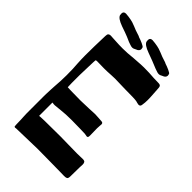

<svg xmlns="http://www.w3.org/2000/svg" viewBox="-250 -926 1015 1015"><g transform="rotate(45 257.0 -418.5)"><path d="M66 -15Q65 -26 65 -52Q65 -60 64 -69.5Q63 -79 63 -95V-232Q63 -252 64.5 -271Q66 -290 66 -299Q70 -345 70 -387Q70 -439 67 -469Q65 -503 65 -531Q65 -594 68 -678Q68 -691 73 -695.5Q78 -700 87 -700L102 -699Q111 -699 131 -697.5Q151 -696 180 -696Q213 -696 258 -701Q312 -705 330 -705Q371 -705 405 -702L441 -701Q454 -701 458 -695Q462 -689 462 -673Q462 -664 464 -642Q466 -616 466 -597Q466 -577 463 -560Q462 -545 449 -545Q445 -545 438 -547Q431 -549 427 -550Q412 -553 340 -553L302 -554Q289 -555 264 -555Q246 -555 237 -554Q207 -552 184 -552L131 -553Q123 -553 122 -549.5Q121 -546 121 -533Q121 -515 120 -502Q118 -462 118 -437V-378Q118 -357 119 -346Q127 -345 146 -345Q163 -344 216 -344Q238 -344 280 -346Q312 -348 322 -348Q336 -348 350 -346.5Q364 -345 371 -345Q384 -345 384 -333Q384 -329 383 -321.5Q382 -314 382 -302L383 -249Q383 -240 381 -236.5Q379 -233 374 -233Q371 -233 365.5 -234.5Q360 -236 356 -236Q347 -236 322.5 -237Q298 -238 256 -238Q211 -238 178 -234Q145 -230 138 -230Q127 -230 125 -231Q120 -231 119 -232V-132Q126 -132 130 -133L158 -134L276 -135Q312 -135 333 -134L402 -133L444 -134Q456 -134 460 -128.5Q464 -123 464 -113L463 -93L462 -23Q462 -7 455 -3.5Q448 0 435 -0.5Q422 -1 414 -1Q371 -1 340 -2L238 -3Q226 -3 118 0L80 1L74 2Q68 2 67 -1.5Q66 -5 66 -15ZM179 -744Q151 -757 127 -765.5Q103 -774 94 -777Q50 -793 45 -811Q44 -815 44 -822Q44 -839 62 -839L82 -837Q104 -834 117 -830L139 -822Q162 -812 178 -807.5Q194 -803 200 -799Q211 -796 230 -787.5Q249 -779 250 -774Q252 -766 252 -764Q252 -749 232 -742Q221 -735 211 -735Q204 -735 193.5 -739Q183 -743 179 -744ZM377 -744Q337 -761 292 -777Q248 -793 243 -811Q242 -815 242 -822Q242 -839 260 -839L280 -837Q302 -834 315 -830L337 -822Q360 -812 376 -807.5Q392 -803 398 -799Q409 -796 428 -787.5Q447 -779 448 -774Q450 -766 450 -764Q450 -749 430 -742Q419 -735 409 -735Q402 -735 391.5 -739Q381 -743 377 -744Z"/></g></svg>

Font: Barriecito
Style: Regular
Weight: 400
Designer: Pablo Cosgaya & Sergio Jiménez
Foundry: Pablo Cosgaya & Sergio Jiménez
Version: Version 1.001